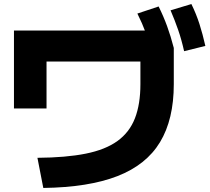

<svg xmlns="http://www.w3.org/2000/svg" viewBox="-20 -875 1040 949"><path d="M165 -95Q306 -96 403.5 -115.5Q501 -135 560.5 -178Q620 -221 647 -290.5Q674 -360 674 -459V-571H210V-339H49V-724H809L839 -638V-459Q839 -285 771 -172.5Q703 -60 560.5 -4.5Q418 51 194 54ZM733 -608Q718 -666 700.5 -713Q683 -760 659 -808L764 -843Q788 -795 806 -745.5Q824 -696 839 -638ZM890 -622Q877 -680 860.5 -727.5Q844 -775 823 -824L926 -855Q950 -806 966 -756Q982 -706 995 -648Z"/></svg>

Font: M PLUS 1 Thin ExtraBold
Style: Regular
Weight: 800
Version: Version 1.001